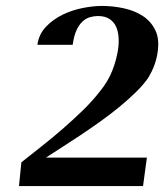

<svg xmlns="http://www.w3.org/2000/svg" viewBox="-20 -627 553 647"><path d="M106 -476Q111 -512 135 -537Q159 -562 191 -577.5Q223 -593 258.5 -600Q294 -607 323 -607Q361 -607 397.5 -599Q434 -591 461.5 -573Q489 -555 503.5 -525Q518 -495 511 -450Q505 -408 481 -367Q465 -343 439 -317.5Q413 -292 382 -266.5Q351 -241 316.5 -216.5Q282 -192 249 -170Q216 -148 186 -129Q156 -110 135 -96H475L462 0H44L52 -80Q86 -107 121.5 -135Q157 -163 191.5 -193Q226 -223 259 -255Q292 -287 319 -322Q344 -353 358 -388Q372 -423 378 -461Q381 -482 379.5 -502Q378 -522 371 -537.5Q364 -553 349 -563Q334 -573 310 -573Q297 -573 283 -569Q269 -565 257.5 -554Q246 -543 237.5 -524.5Q229 -506 225 -476Z"/></svg>

Font: Gamine
Style: Bold Italic
Weight: 700
Designer: Tapiwanashe Sebastian Garikayi
Version: Version 1.000